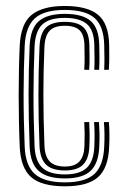

<svg xmlns="http://www.w3.org/2000/svg" viewBox="-20 -628 434 655"><path d="M201.5 7.6Q121.3 7.6 85.9 -23.9Q50.6 -55.5 47.3 -127.1Q45.4 -171.2 44.6 -215.4Q43.7 -259.6 43.7 -303.2Q43.7 -346.8 44.6 -389.2Q45.4 -431.6 47.3 -472.3Q50.9 -547.6 88.3 -577.6Q125.7 -607.6 200.7 -607.6Q277.8 -607.6 314.2 -577.8Q350.7 -547.9 352.4 -475.3Q352.7 -457.3 352.7 -434.3Q352.7 -411.3 351.4 -389.9H335.3Q336.4 -407.7 336.3 -429Q336.2 -450.4 335.5 -474.9Q333.9 -538.8 302.6 -566.5Q271.3 -594.1 200.7 -594.1Q130.9 -594.1 99.1 -565.7Q67.4 -537.2 64.2 -471.4Q62.5 -433.8 61.6 -393.3Q60.6 -352.8 60.5 -309.6Q60.4 -266.5 61.4 -220.9Q62.3 -175.2 64.2 -127.2Q67.1 -61.8 99.6 -33.8Q132.1 -5.9 201.5 -5.9Q270.7 -5.9 301.7 -34.2Q332.7 -62.6 335.5 -126.9Q336.8 -151.5 336.4 -172.5Q336 -193.6 334.5 -211.5H351.4Q352.9 -194.1 353.3 -172.8Q353.6 -151.5 352.4 -126.3Q349.3 -54.6 314.3 -23.5Q279.2 7.6 201.5 7.6ZM201.5 -19.3Q141.4 -19.3 112.5 -44.4Q83.5 -69.5 81.1 -128Q79.2 -175.9 78.3 -220.5Q77.4 -265.2 77.4 -307.4Q77.5 -349.6 78.4 -390.1Q79.4 -430.7 81 -470.3Q83.7 -531.3 112.7 -556Q141.8 -580.7 200.7 -580.7Q261.5 -580.7 289.4 -556.5Q317.4 -532.2 318.6 -474.3Q319.2 -451.3 319.3 -430.7Q319.3 -410.1 318.2 -389.9H301.6Q302.7 -408 302.5 -429.5Q302.4 -451.1 301.8 -474Q300.8 -525.6 276.1 -546.3Q251.3 -567 200.7 -567Q148 -567 124.2 -544.3Q100.4 -521.6 97.9 -469.5Q96.2 -428.1 95.3 -387.3Q94.4 -346.6 94.3 -304.9Q94.2 -263.2 95.2 -219.7Q96.1 -176.1 97.9 -129.2Q100.1 -78.7 124.4 -55.8Q148.6 -33 201.5 -33Q252 -33 275.8 -55.3Q299.6 -77.7 301.8 -127.6Q302.8 -149.3 302.6 -169.9Q302.5 -190.6 300.9 -211.5H317.7Q319.1 -191.9 319.5 -172.2Q319.8 -152.5 318.6 -127.2Q316.2 -70.7 289 -45Q261.7 -19.3 201.5 -19.3ZM201.5 -46.5Q156.8 -46.5 136.7 -66.8Q116.6 -87.2 114.8 -129.8Q112.9 -177.8 112 -220.7Q111.1 -263.6 111.1 -304.1Q111.1 -344.5 112 -385.1Q112.9 -425.7 114.8 -469.2Q116.9 -514.4 136.9 -534Q156.9 -553.5 200.7 -553.5Q244.3 -553.5 264.2 -535.2Q284.1 -516.9 284.9 -472.9Q285.3 -455.9 285.5 -433.6Q285.8 -411.2 284.3 -389.9H267.4Q268.8 -411.4 268.6 -431.7Q268.4 -451.9 268 -472.7Q267.5 -508.7 251.9 -524.4Q236.2 -540.1 200.7 -540.1Q165.6 -540.1 149.4 -523.2Q133.2 -506.4 131.5 -466.9Q129.8 -425.7 128.9 -385.7Q128 -345.8 128 -305Q128 -264.2 128.9 -221.1Q129.8 -178 131.7 -130.6Q133.1 -94.9 149.5 -77.4Q165.9 -59.9 201.5 -59.9Q235.9 -59.9 251.4 -77.7Q266.9 -95.5 268 -129.1Q268.9 -151 268.8 -170.9Q268.6 -190.9 267.4 -211.5H284.2Q285.4 -192.8 285.7 -171.6Q285.9 -150.5 284.9 -128.6Q283.3 -86.8 263.7 -66.6Q244.2 -46.5 201.5 -46.5Z"/></svg>

Font: Big Shoulders Inline Text SC Thin
Style: Regular
Weight: 100
Designer: Patric King
Foundry: XO Type Co
Version: Version 2.002